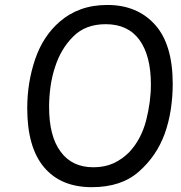

<svg xmlns="http://www.w3.org/2000/svg" viewBox="-20 -738 736 781"><path d="M90.8 -297.9Q90.8 -138.7 159.2 -57.6Q227.5 23.4 353.5 23.4Q473.6 23.4 544.9 -40Q616.2 -102.5 649.4 -192.4Q667 -241.2 674.8 -293Q682.6 -345.7 682.6 -396.5Q682.6 -557.6 610.4 -637.7Q538.1 -717.8 417 -717.8Q357.4 -717.8 308.6 -700.2Q260.7 -682.6 223.6 -650.4Q155.3 -591.8 123 -497.1Q90.8 -402.3 90.8 -297.9ZM410.2 -639.6Q500 -639.6 546.9 -576.2Q593.8 -511.7 593.8 -394.5Q593.8 -324.2 574.2 -247.1Q553.7 -169.9 504.9 -118.2Q477.5 -90.8 442.4 -74.2Q406.2 -57.6 360.4 -57.6Q272.5 -57.6 226.6 -121.1Q179.7 -183.6 179.7 -302.7Q179.7 -343.8 185.5 -385.7Q191.4 -427.7 204.1 -465.8Q227.5 -539.1 277.3 -588.9Q327.1 -639.6 410.2 -639.6Z"/></svg>

Font: cl
Style: Italic
Weight: 400
Designer: Mitja Miklavcic
Version: Version 7.504; 2011; Build 1022